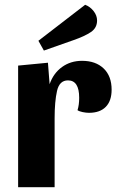

<svg xmlns="http://www.w3.org/2000/svg" viewBox="-20 -785 488 805"><path d="M209 -289V0H56V-510L181 -522L188 -432Q204 -478 240 -504Q276 -530 324 -530Q381 -530 414.5 -498Q448 -466 448 -409Q448 -362 423.5 -337Q399 -312 353 -312Q341 -312 326.5 -315Q312 -318 305 -323Q312 -345 312 -375Q312 -448 265 -448Q229 -448 219 -403.5Q209 -359 209 -289ZM387 -699Q387 -668 361 -650.5Q335 -633 289 -617L164 -573L141 -614L337 -765Q358 -757 372.5 -738.5Q387 -720 387 -699Z"/></svg>

Font: Sansita
Style: Bold
Weight: 700
Designer: Pablo Cosgaya
Foundry: Omnibus-Type
Version: Version 1.006